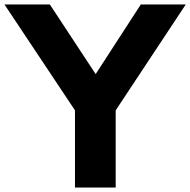

<svg xmlns="http://www.w3.org/2000/svg" viewBox="-36 -843 855 863"><path d="M-16 -823 301 -347V0H484V-347L799 -823H597L394 -510L188 -823Z"/></svg>

Font: Rabbid Highway Sign IV
Style: Bd
Weight: 400
Foundry: Cannot Into Space Fonts
Version: Version 0.277